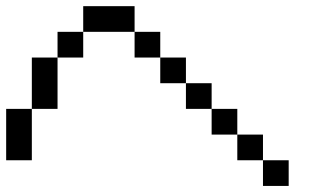

<svg xmlns="http://www.w3.org/2000/svg" viewBox="-20 -770 1040 623"><path d="M0 -416.7H83.3V-250H0ZM750 -416.7V-333.3H666.7V-416.7ZM750 -333.3H833.3V-250H750ZM166.7 -416.7H83.3V-583.3H166.7ZM166.7 -583.3V-666.7H250V-583.3ZM916.7 -166.7H833.3V-250H916.7ZM500 -583.3H416.7V-666.7H500ZM500 -500V-583.3H583.3V-500ZM666.7 -416.7H583.3V-500H666.7ZM250 -666.7V-750H416.7V-666.7Z"/></svg>

Font: Galmuri11 Regular
Style: Regular
Weight: 400
Designer: Minseo Lee (Quiple)
Version: Version 2.356;hotconv 1.1.0;makeotfexe 2.6.0 DEVELOPMENT